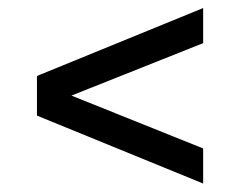

<svg xmlns="http://www.w3.org/2000/svg" viewBox="-20 -612 582 465"><path d="M472 -167.5 69.5 -332V-428L472 -592.5V-507.5L153 -380.5L472 -252.5Z"/></svg>

Font: Encode Sans Md
Style: Regular
Weight: 500
Designer: Multiple Designers
Foundry: Impallari Type
Version: Version 3.002; ttfautohint (v1.8.3) -l 8 -r 50 -G 200 -x 14 